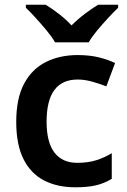

<svg xmlns="http://www.w3.org/2000/svg" viewBox="-20 -786 541 816"><path d="M300 10Q223 10 166.5 -19.5Q110 -49 79.5 -110.5Q49 -172 49 -268Q49 -368 82.5 -430.5Q116 -493 175 -522.5Q234 -552 310 -552Q361 -552 401 -542Q441 -532 469 -518L432 -419Q401 -431 370 -439.5Q339 -448 310 -448Q178 -448 178 -269Q178 -181 211.5 -137.5Q245 -94 308 -94Q354 -94 389 -105Q424 -116 455 -135V-26Q424 -7 388.5 1.5Q353 10 300 10ZM214 -606Q201 -629 178.5 -656Q156 -683 132.5 -709Q109 -735 90 -753V-766H174Q200 -750 229.5 -727.5Q259 -705 284 -678Q311 -705 341 -727.5Q371 -750 397 -766H482V-753Q463 -735 439 -709Q415 -683 392.5 -656Q370 -629 357 -606Z"/></svg>

Font: Noto Sans Tangsa SemiBold
Style: Regular
Weight: 600
Version: Version 1.504